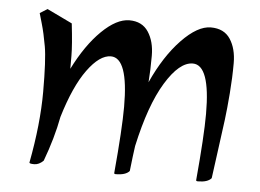

<svg xmlns="http://www.w3.org/2000/svg" viewBox="-42 -538 833 614"><g transform="rotate(5 374.0 -231.5)"><path d="M72 9Q96 -117 96 -220Q96 -323 88.5 -365.5Q81 -408 72.5 -437Q64 -466 63 -470L87 -485L168 -446Q176 -377 176 -342.5Q176 -308 176 -301Q215 -379 262.5 -425.5Q310 -472 351 -472Q392 -472 412 -441.5Q432 -411 432 -365Q432 -319 429 -280Q468 -366 519 -419Q570 -472 612.5 -472Q655 -472 675 -441.5Q695 -411 695 -364.5Q695 -318 691 -267.5Q687 -217 682.5 -181.5Q678 -146 669.5 -84.5Q661 -23 657 8Q645 22 614 22Q608 22 608 19Q621 -124 621 -195Q621 -352 565 -352Q522 -352 477.5 -279Q433 -206 404 -73Q400 -46 394 8Q382 22 350 22Q345 22 345 19Q358 -124 358 -195Q358 -352 302 -352Q266 -352 227 -298.5Q188 -245 158 -145Q145 -76 117 -1Q103 13 87.5 13Q72 13 72 9Z"/></g></svg>

Font: Julee
Style: Regular
Weight: 400
Version: Version 1.001